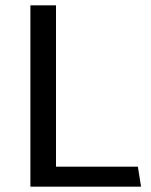

<svg xmlns="http://www.w3.org/2000/svg" viewBox="-20 -700 565 720"><path d="M509 0H94V-680H190V-75H497Z"/></svg>

Font: Palanquin Medium
Style: Regular
Weight: 500
Designer: Pria Ravichandran
Version: Version 1.0.4